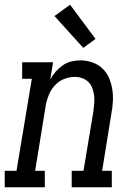

<svg xmlns="http://www.w3.org/2000/svg" viewBox="-46 -794 566 814"><path d="M-26 0V-70H24L89 -460H48V-530H179L167 -456Q176 -474 189.5 -489.5Q203 -505 220 -517Q237 -529 256.5 -533.5Q276 -538 295 -538Q321 -538 345.5 -529.5Q370 -521 388 -504Q406 -487 416 -464Q426 -441 430 -415.5Q434 -390 432.5 -363.5Q431 -337 426 -311L387 -70H428V0H258V-70H308L350 -322Q352 -339 353.5 -356Q355 -373 353 -389Q351 -405 345.5 -420Q340 -435 329 -446Q318 -457 303 -462.5Q288 -468 271 -468Q248 -468 225.5 -459Q203 -450 186.5 -432Q170 -414 161 -392Q152 -370 148 -347L103 -70H144V0ZM307 -591 185 -726 251 -774 359 -629Z"/></svg>

Font: Iosevka Curly Slab Oblique
Style: Regular
Weight: 400
Italic angle: -9°
Monospace: yes
Designer: Belleve Invis
Foundry: Belleve Invis
Version: Version 11.1.0; ttfautohint (v1.8.3)